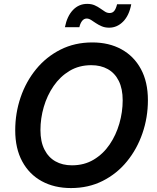

<svg xmlns="http://www.w3.org/2000/svg" viewBox="-20 -955 807 985"><path d="M344.2 9.8Q258.8 9.8 194.3 -25.4Q129.9 -60.5 94 -127Q58.1 -193.4 58.1 -286.6Q58.1 -374.5 85.7 -455.6Q113.3 -536.6 165.3 -600.1Q217.3 -663.6 290.3 -700.4Q363.3 -737.3 453.6 -737.3Q539.1 -737.3 603 -702.1Q667 -667 702.9 -600.8Q738.8 -534.7 738.8 -440.9Q738.8 -352.5 710.9 -271.5Q683.1 -190.4 631.3 -127Q579.6 -63.5 506.8 -26.9Q434.1 9.8 344.2 9.8ZM349.1 -106.9Q412.1 -106.9 460.7 -136Q509.3 -165 542.2 -213.4Q575.2 -261.7 592.3 -321Q609.4 -380.4 609.4 -440.4Q609.4 -499.5 589.4 -539.8Q569.3 -580.1 533.2 -600.3Q497.1 -620.6 448.2 -620.6Q385.7 -620.6 337.2 -591.6Q288.6 -562.5 255.1 -513.9Q221.7 -465.3 204.6 -406.5Q187.5 -347.7 187.5 -287.6Q187.5 -228.5 207.8 -188.2Q228 -147.9 264.2 -127.4Q300.3 -106.9 349.1 -106.9ZM540 -813Q518.6 -813 502 -820.1Q485.4 -827.1 471.7 -836.4Q458 -845.7 446.8 -852.8Q435.5 -859.9 424.8 -859.9Q410.2 -859.9 400.6 -846.9Q391.1 -834 387.2 -815.4H313Q324.2 -872.1 354.2 -903.6Q384.3 -935.1 427.2 -935.1Q449.2 -935.1 465.3 -928Q481.4 -920.9 494.4 -911.6Q507.3 -902.3 518.6 -895.3Q529.8 -888.2 542.5 -888.2Q557.6 -888.2 566.4 -899.4Q575.2 -910.6 580.6 -933.1H653.3Q642.6 -875.5 611.6 -844.2Q580.6 -813 540 -813Z"/></svg>

Font: Inter 16pt SemiBold
Style: Italic
Weight: 600
Italic angle: -9.3988°
Version: Version 4.001;git-66647c0bb